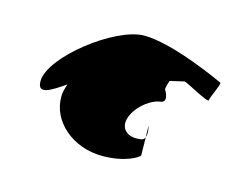

<svg xmlns="http://www.w3.org/2000/svg" viewBox="-66 -804 795 613"><g transform="rotate(15 332.0 -497.0)"><path d="M60 -474C60 -428 101 -455 146 -486C141 -472 137 -458 137 -445C135 -362 214 -294 312 -294C389 -294 430 -322 432 -328L431 -388C429 -381 423 -377 413 -377C375 -372 348 -394 358 -430C368 -465 406 -501 443 -509C474 -510 456 -544 451 -551C450 -554 453 -567 458 -581L505 -592C512 -592 595 -544 595 -554C595 -565 623 -618 615 -618C615 -618 441 -700 343 -700C247 -700 60 -554 60 -474ZM430 -426 431 -388C437 -402 430 -426 430 -426Z"/></g></svg>

Font: Ampere
Style: SCExt
Weight: 400
Version: Version 1